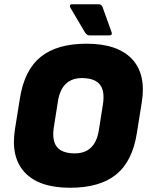

<svg xmlns="http://www.w3.org/2000/svg" viewBox="-20 -873 695 905"><path d="M310 12Q164 12 96.5 -60.5Q29 -133 51 -267L74 -410Q95 -543 172 -605Q249 -667 388 -667Q534 -667 602 -595Q670 -523 648 -389L625 -245Q604 -112 527 -50Q450 12 310 12ZM330 -150Q429 -149 446 -260L465 -380Q475 -443 451.5 -473.5Q428 -504 369 -505Q270 -506 253 -395L234 -275Q224 -212 247.5 -181.5Q271 -151 330 -150ZM402 -706Q389 -706 380 -721L311 -838Q308 -843 310 -848Q312 -853 319 -853H445Q459 -853 464 -838L506 -721Q511 -706 494 -706Z"/></svg>

Font: Sofia Sans ExtraBlack
Style: Italic
Weight: 1000
Italic angle: -9°
Designer: Botio Nikoltchev, Ani Petrova
Foundry: lettersoup
Version: Version 4.100; ttfautohint (v1.8.4.7-5d5b)